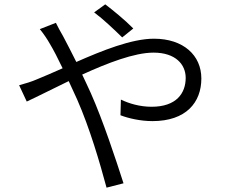

<svg xmlns="http://www.w3.org/2000/svg" viewBox="-20 -819 1040 883"><path d="M593 -688C555 -727 497 -774 464 -799L413 -762C456 -730 503 -685 542 -647ZM163 -685C179 -666 198 -638 209 -618C226 -590 246 -551 268 -505C222 -485 180 -466 147 -453C129 -445 95 -434 68 -427L103 -352C149 -373 219 -409 296 -446L335 -361C393 -229 439 -71 470 44L548 24C513 -85 454 -264 398 -390C385 -418 372 -447 358 -476C474 -529 598 -577 686 -577C788 -577 834 -522 834 -461C834 -391 792 -328 677 -328C623 -328 573 -343 536 -361L534 -289C570 -275 626 -262 681 -262C836 -262 906 -348 906 -458C906 -565 823 -641 688 -641C585 -641 449 -586 331 -534C309 -577 289 -618 271 -651C261 -668 244 -699 237 -714Z"/></svg>

Font: Genne Gothic Normal
Style: Regular
Weight: 350
Designer: Ryoko NISHIZUKA (kana & ideographs); Paul D. Hunt (Latin, Greek & Cyrillic); Wenlong ZHANG (bopomofo); Sandoll Communica
Foundry: Adobe Systems Incorporated
Version: Version 1.004;PS 1.004;hotconv 16.6.51;makeotf.lib2.5.65220